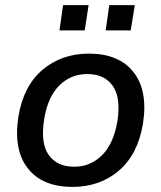

<svg xmlns="http://www.w3.org/2000/svg" viewBox="-20 -723 632 752"><path d="M32 0ZM32 0ZM264 9Q146 9 89 -63.5Q32 -136 52 -266Q72 -387 147 -450Q222 -513 328 -513Q446 -513 503 -440.5Q560 -368 540 -239Q520 -118 445.5 -54.5Q371 9 264 9ZM271 -70Q334 -70 379.5 -115Q425 -160 440 -249Q454 -342 421 -387.5Q388 -433 322 -433Q257 -433 212 -388Q167 -343 153 -256Q138 -163 170.5 -116.5Q203 -70 271 -70ZM394 -604 408 -703H508L492 -604ZM213 -604 227 -703H327L312 -604Z"/></svg>

Font: Winston Medium
Style: Italic
Weight: 500
Italic angle: -9°
Designer: Original fonts by Vernon Adams / Changes by Cristiano Sobral
Foundry: Original fonts by Vernon Adams / Changes by Cristiano Sobral
Version: Version 2.503;July 17, 2020;FontCreator 13.0.0.2655 64-bit